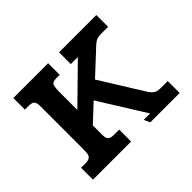

<svg xmlns="http://www.w3.org/2000/svg" viewBox="-113 -644 808 808"><g transform="rotate(-45 291.0 -240.0)"><path d="M33 -71H60Q77 -71 84.5 -77Q92 -83 93.5 -93Q95 -103 95 -127V-377Q95 -396 88 -403.5Q81 -411 62 -411H39V-480H246V-411H226Q204 -411 199 -400.5Q194 -390 194 -358V-254L353 -410H311V-480H533V-410H489Q470 -410 457.5 -402Q445 -394 422 -371L337 -292L457 -99Q467 -84 477.5 -77.5Q488 -71 507 -71H549V0H374L362 -27H400L271 -234L194 -162V-105Q194 -86 201.5 -78.5Q209 -71 229 -71H260V0H33Z"/></g></svg>

Font: Pridi
Style: Regular
Weight: 400
Designer: Katatrad Team
Foundry: CadsonDemak
Version: Version 1.001